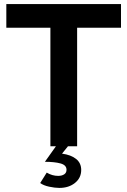

<svg xmlns="http://www.w3.org/2000/svg" viewBox="-20 -717 624 941"><path d="M227 -581H11V-697H573V-581H358V0H313L284 36Q328 42 353 62Q378 82 378 116Q378 155 347.5 179.5Q317 204 271 204Q249 204 221 198Q193 192 177 180L209 129Q236 145 265 145Q283 145 294.5 137.5Q306 130 306 115Q306 92 276.5 84Q247 76 200 76L254 0H227Z"/></svg>

Font: Hanken Grotesk
Style: Bold
Weight: 700
Designer: Alfredo Marco Pradil
Foundry: Hanken Design Co.
Version: Version 3.014